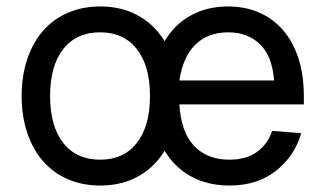

<svg xmlns="http://www.w3.org/2000/svg" viewBox="-20 -562 1007 594"><path d="M290 12Q235 12 190 -7.5Q145 -27 113.5 -63Q82 -99 64.5 -150.5Q47 -202 47 -265Q47 -328 64.5 -379.5Q82 -431 113.5 -467Q145 -503 190 -522.5Q235 -542 290 -542Q345 -542 389.5 -522.5Q434 -503 465.5 -467Q497 -431 514.5 -379.5Q532 -328 532 -265Q532 -202 514.5 -150.5Q497 -99 465.5 -63Q434 -27 389.5 -7.5Q345 12 290 12ZM290 -68Q363 -68 403.5 -120Q444 -172 444 -265Q444 -358 403.5 -410Q363 -462 290 -462Q216 -462 175.5 -410Q135 -358 135 -265Q135 -172 175.5 -120Q216 -68 290 -68ZM690 12Q634 12 589 -7.5Q544 -27 512.5 -63.5Q481 -100 464 -151Q447 -202 447 -265Q447 -328 464 -379Q481 -430 512 -466.5Q543 -503 587 -522.5Q631 -542 686 -542Q738 -542 781 -523.5Q824 -505 855 -469.5Q886 -434 903 -382.5Q920 -331 920 -264V-239H535Q540 -153 580.5 -110.5Q621 -68 690 -68Q742 -68 775 -92Q808 -116 822 -157L912 -150Q891 -78 833 -33Q775 12 690 12ZM828 -313Q822 -390 783.5 -426Q745 -462 686 -462Q624 -462 585 -424.5Q546 -387 535 -313Z"/></svg>

Font: Geist
Style: Regular
Weight: 400
Designer: Basement.studio, Andrés Briganti, Mateo Zaragoza
Foundry: Basement.studio, Vercel, Andrés Briganti, Guido Ferreyra, Mateo Zaragoza
Version: Version 1.401